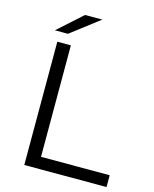

<svg xmlns="http://www.w3.org/2000/svg" viewBox="-128 -967 847 1053"><g transform="rotate(15 295.0 -440.5)"><path d="M580 0V-67H190V-700H113V0ZM158 -757 320 -881H222L84 -757Z"/></g></svg>

Font: Montserrat-Alt1
Style: Regular
Weight: 400
Designer: Differentunic
Foundry: Differentunic
Version: Version 7.222